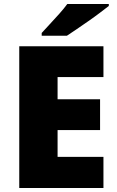

<svg xmlns="http://www.w3.org/2000/svg" viewBox="-20 -1040 589 967"><path d="M501 -93H77V-807H501V-652H270V-540H484V-385H270V-250H501ZM528 -1010Q510 -996 483 -975.5Q456 -955 425 -933.5Q394 -912 365.5 -892.5Q337 -873 317 -860H190V-874Q207 -893 231 -918.5Q255 -944 279 -971Q303 -998 319 -1020H528Z"/></svg>

Font: Noto Sans Kannada UI Black
Style: Regular
Weight: 900
Designer: Jelle Bosma - Monotype Design Team
Foundry: Monotype Imaging Inc.
Version: Version 2.005; ttfautohint (v1.8.4.7-5d5b)